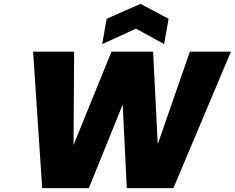

<svg xmlns="http://www.w3.org/2000/svg" viewBox="-20 -972 1213 992"><path d="M683 -824 508 -744 531 -875 706 -952 851 -875 828 -744ZM1173 -705 876 0H635L614 -432L439 0H198L151 -705H363L360 -223L556 -705H771L795 -227L961 -705Z"/></svg>

Font: Fz Poppins ExtBd
Style: Italic
Weight: 800
Italic angle: -10°
Designer: Ninad Kale (Devanagari), Jonny Pinhorn (Latin)
Foundry: Indian Type Foundry
Version: Vit hóa bi Vntype.Com & FontZin.Com